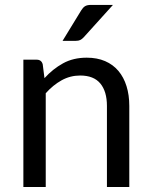

<svg xmlns="http://www.w3.org/2000/svg" viewBox="-20 -744 596 764"><path d="M73 0V-506.5H126Q145 -506.5 150 -488L157 -433Q190 -469.5 230.8 -492Q271.5 -514.5 325 -514.5Q366.5 -514.5 398.2 -500.8Q430 -487 451.2 -461.8Q472.5 -436.5 483.5 -401Q494.5 -365.5 494.5 -322.5V0H405.5V-322.5Q405.5 -380 379.2 -411.8Q353 -443.5 299 -443.5Q259.5 -443.5 225.2 -424.5Q191 -405.5 162 -373V0ZM429.5 -724.5 313 -595.5Q306 -588 299.2 -584.8Q292.5 -581.5 282 -581.5H229L303 -702.5Q310 -714 318.2 -719.2Q326.5 -724.5 342.5 -724.5Z"/></svg>

Font: LatoCHI
Style: Regular
Weight: 400
Designer: Lukasz Dziedzic
Foundry: tyPoland Lukasz Dziedzic
Version: Version 1.104